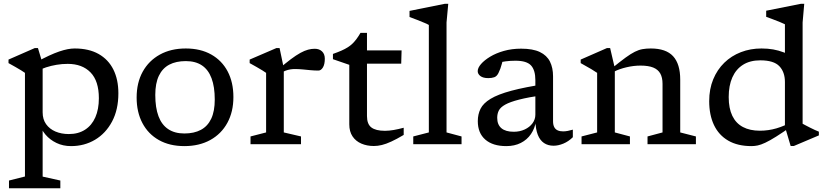

<svg xmlns="http://www.w3.org/2000/svg" viewBox="-20 -754 4323 1004"><path d="M497 -240.5Q497 -330.5 453.5 -375.2Q410 -420 334 -420Q304.5 -420 276 -415.2Q247.5 -410.5 220.8 -401.8Q194 -393 169 -379.5V-428.5Q206 -449 235.8 -462.8Q265.5 -476.5 289.8 -484.8Q314 -493 333.8 -496.8Q353.5 -500.5 370.5 -500.5Q444.5 -500.5 495.5 -471.8Q546.5 -443 572.8 -390.5Q599 -338 599 -266Q599 -180.5 566 -118.5Q533 -56.5 477 -23.2Q421 10 351.5 10Q309.5 10 275.2 -6.5Q241 -23 218 -50Q195 -77 186 -109H203V169.5L295.5 190V230.5H27V190L110.5 169V-373Q104 -378 90.8 -386Q77.5 -394 60.2 -404Q43 -414 24.5 -424V-442.5L161.5 -502.5H178.5L203 -421V-166.5Q203 -130 221 -104.8Q239 -79.5 270 -66.2Q301 -53 340 -53Q389.5 -53 424.8 -75.8Q460 -98.5 478.5 -140.5Q497 -182.5 497 -240.5Z M944 -56Q995 -56 1030.5 -75Q1066 -94 1084.5 -133.2Q1103 -172.5 1103 -233.5Q1103 -300 1086.2 -344.8Q1069.5 -389.5 1036 -412Q1002.5 -434.5 951.5 -434.5Q900.5 -434.5 865 -415.8Q829.5 -397 810.8 -357.8Q792 -318.5 792 -257.5Q792 -191 808.8 -146.2Q825.5 -101.5 859.5 -78.8Q893.5 -56 944 -56ZM944 10Q867 10 811 -21.5Q755 -53 724.8 -110.2Q694.5 -167.5 694.5 -244Q694.5 -321.5 726.2 -379Q758 -436.5 815.8 -468.5Q873.5 -500.5 951.5 -500.5Q1028.5 -500.5 1084.5 -469Q1140.5 -437.5 1170.5 -380.5Q1200.5 -323.5 1200.5 -246.5Q1200.5 -169.5 1169 -111.8Q1137.5 -54 1079.8 -22Q1022 10 944 10Z M1625.5 -499Q1649.5 -499 1664 -485.2Q1678.5 -471.5 1678.5 -447Q1678.5 -417.5 1668.5 -401.2Q1658.5 -385 1645 -385Q1624 -385 1603.5 -387Q1583 -389 1562.5 -391Q1542 -393 1521.5 -393Q1509.5 -393 1497.5 -391Q1485.5 -389 1472.8 -384.2Q1460 -379.5 1446 -370.5L1431.5 -388Q1471 -422 1500 -443.8Q1529 -465.5 1551 -477.5Q1573 -489.5 1590.8 -494.2Q1608.5 -499 1625.5 -499ZM1464 -397.5V-61.5L1554 -40.5V0H1290V-40.5L1371.5 -61.5V-373Q1365 -378 1351.8 -386Q1338.5 -394 1321.2 -404Q1304 -414 1285.5 -424V-442.5L1425 -502.5H1442Z M1899 -147Q1899 -105 1922 -87.5Q1945 -70 1993 -70Q2014 -70 2038.5 -74.2Q2063 -78.5 2091 -86V-48.5Q2054 -26.5 2026.2 -13.8Q1998.5 -1 1976.8 4.2Q1955 9.5 1935 9.5Q1899 9.5 1869.8 -3Q1840.5 -15.5 1823.5 -40.8Q1806.5 -66 1806.5 -104V-415L1721 -444.5V-472Q1746.5 -481 1765.2 -489.2Q1784 -497.5 1798.2 -506.5Q1812.5 -515.5 1823.5 -526.2Q1834.5 -537 1844.5 -550.5Q1854.5 -564 1865 -582H1899V-473.5ZM1863 -421 1865.5 -490.5H2080L2078 -421Z M2315 -61.5 2393.5 -40.5V0H2141V-40.5L2222.5 -61.5V-623.5Q2216 -627.5 2199.5 -634.5Q2183 -641.5 2162 -649.8Q2141 -658 2121.5 -665V-697L2305.5 -734H2324L2315 -636.5Z M2837 -315.5 2821.5 -257Q2742.5 -245.5 2694.8 -233.2Q2647 -221 2622 -207Q2597 -193 2588.5 -176.2Q2580 -159.5 2580 -138Q2580 -102 2602 -83.5Q2624 -65 2666.5 -65Q2698 -65 2723.8 -77Q2749.5 -89 2764.5 -109.2Q2779.5 -129.5 2779.5 -154.5V-335Q2779.5 -387 2756.8 -411.8Q2734 -436.5 2675.5 -436.5Q2647.5 -436.5 2623.5 -433.2Q2599.5 -430 2578 -424L2613 -457Q2609 -438 2605 -422.8Q2601 -407.5 2596.5 -395.2Q2592 -383 2586.5 -372Q2578 -355 2564.8 -350.2Q2551.5 -345.5 2533.5 -345.5Q2506.5 -345.5 2492.2 -356.2Q2478 -367 2478 -382Q2478 -399 2495.2 -419Q2512.5 -439 2543 -457.5Q2573.5 -476 2615 -487.8Q2656.5 -499.5 2705 -499.5Q2766.5 -499.5 2803 -482Q2839.5 -464.5 2855.8 -432Q2872 -399.5 2872 -355V-120Q2872 -101.5 2878 -89.8Q2884 -78 2895.8 -72.5Q2907.5 -67 2924.5 -67Q2936 -67 2949 -69.5Q2962 -72 2975.5 -76V-36.5Q2952.5 -14 2925.8 -3Q2899 8 2875 8Q2845.5 8 2824.5 -6.2Q2803.5 -20.5 2792.2 -49.2Q2781 -78 2779.5 -122L2783.5 -123.5Q2777 -83 2756.5 -53Q2736 -23 2703.2 -6.5Q2670.5 10 2627.5 10Q2557 10 2517.8 -24Q2478.5 -58 2478.5 -120.5Q2478.5 -156.5 2492.8 -185.2Q2507 -214 2545.2 -237.2Q2583.5 -260.5 2654 -279.5Q2724.5 -298.5 2837 -315.5Z M3195 -397.5V-61.5L3274 -40.5V0H3021V-40.5L3102.5 -61.5V-373Q3094.5 -379 3072.5 -392.2Q3050.5 -405.5 3016.5 -424V-442.5L3153.5 -502.5H3170.5ZM3366 -40.5 3444.5 -61.5V-315.5Q3444.5 -348.5 3432.8 -369.5Q3421 -390.5 3395.8 -400.8Q3370.5 -411 3329.5 -411Q3293 -411 3256 -402.2Q3219 -393.5 3192.5 -380L3181.5 -398.5Q3223.5 -432.5 3251.2 -452.8Q3279 -473 3299.5 -483.2Q3320 -493.5 3339.5 -497Q3359 -500.5 3383 -500.5Q3462.5 -500.5 3499.8 -460Q3537 -419.5 3537 -337.5V-61.5L3619 -40.5V0H3366Z M4084.5 -325Q4084.5 -377.5 4055.2 -408Q4026 -438.5 3955.5 -438.5Q3902 -438.5 3865.2 -415.2Q3828.5 -392 3809.5 -349.2Q3790.5 -306.5 3790.5 -246.5Q3790.5 -187.5 3809.5 -148.2Q3828.5 -109 3865 -89.8Q3901.5 -70.5 3953.5 -70.5Q3998 -70.5 4040 -82.8Q4082 -95 4124.5 -119V-97.5Q4073.5 -61.5 4039.2 -40Q4005 -18.5 3982 -7.8Q3959 3 3942.5 6.5Q3926 10 3910 10Q3837 10 3787.8 -18.8Q3738.5 -47.5 3713.5 -100.2Q3688.5 -153 3688.5 -225Q3688.5 -288.5 3709.5 -339.2Q3730.5 -390 3767.5 -426Q3804.5 -462 3854.2 -481.2Q3904 -500.5 3962 -500.5Q3995 -500.5 4023.2 -495.5Q4051.5 -490.5 4079.5 -479.8Q4107.5 -469 4138.5 -450.5L4084.5 -425.5V-627Q4078.5 -630.5 4060.5 -637.8Q4042.5 -645 4021.8 -653Q4001 -661 3986.5 -666V-698L4167.5 -734H4185.5L4177 -636.5V-107Q4181.5 -104.5 4192.2 -98.8Q4203 -93 4216 -86.5Q4229 -80 4241.5 -74.2Q4254 -68.5 4262 -65.5V-46L4131 9.5H4114.5L4084.5 -91.5Z"/></svg>

Font: Newsreader 9pt
Style: Regular
Weight: 400
Designer: Hugues Gentile
Foundry: Production Type
Version: Version 1.003